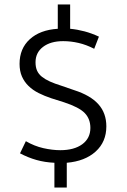

<svg xmlns="http://www.w3.org/2000/svg" viewBox="-20 -740 565 854"><path d="M237 -720H292V-612Q324 -609 356 -600.5Q388 -592 420 -577L399 -523Q364 -541 329.5 -549Q295 -557 261 -557Q205 -557 171.5 -531.5Q138 -506 138 -463Q138 -441 145 -425.5Q152 -410 166.5 -398.5Q181 -387 202 -377.5Q223 -368 252 -359L310 -339Q382 -316 417.5 -276.5Q453 -237 453 -178Q453 -109 405.5 -66Q358 -23 277 -16V94H222V-16Q179 -18 142 -28.5Q105 -39 69 -58L95 -112Q133 -90 173 -81Q213 -72 248 -72Q310 -72 346 -98.5Q382 -125 382 -171Q382 -211 357 -237Q332 -263 265 -285L208 -303Q178 -313 152 -326Q126 -339 107 -357.5Q88 -376 77.5 -400Q67 -424 67 -456Q67 -524 112.5 -565.5Q158 -607 237 -612Z"/></svg>

Font: Mukta Vaani Light
Style: Regular
Weight: 300
Designer: Noopur Datye, Girish Dalvi, Yashodeep Gholap, Pallavi Karambelkar
Foundry: Ek Type
Version: Version 2.538;PS 1.000;hotconv 16.6.51;makeotf.lib2.5.65220;